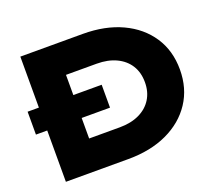

<svg xmlns="http://www.w3.org/2000/svg" viewBox="-125 -916 1201 1081"><g transform="rotate(-20 475.5 -375.0)"><path d="M27.2 -444.6H471V-307.4H27.2ZM469.2 -750Q602.6 -750 702.7 -703.3Q802.8 -656.6 858.6 -572.4Q914.4 -488.2 914.4 -375Q914.4 -262.4 858.6 -177.9Q802.8 -93.4 702.7 -46.7Q602.6 0 469.2 0H94.8V-750ZM301.2 -87.4 202.4 -184.4H484.8Q552.2 -184.4 601.7 -207.9Q651.2 -231.4 678 -274.3Q704.8 -317.2 704.8 -375Q704.8 -433.8 678 -476.2Q651.2 -518.6 601.7 -542.1Q552.2 -565.6 484.8 -565.6H202.4L301.2 -662.6Z"/></g></svg>

Font: Unbounded
Style: Regular
Weight: 400
Designer: Luke Prowse, Jean-Baptiste Morizot, Fátima Lázaro, Florian Runge
Foundry: NaN
Version: Version 1.701;gftools[0.9.28.dev5+ged2979d]